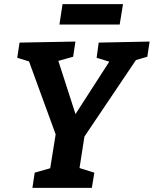

<svg xmlns="http://www.w3.org/2000/svg" viewBox="-20 -904 740 924"><path d="M136 0 147 -73 238 -99 219 -78 251 -277 259 -227 114 -624 134 -604 63 -626 74 -699 343 -704 332 -631 243 -606 254 -632 353 -325H324L518 -626L526 -601L445 -626L455 -699L700 -704L689 -631L614 -609L643 -628L373 -227L391 -277L360 -78L351 -99L434 -73L422 0ZM266 -786 281 -884H572L556 -786Z"/></svg>

Font: Bitter Thin
Style: Bold Italic
Weight: 700
Italic angle: -9°
Version: Version 3.021